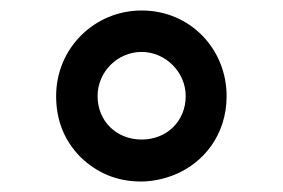

<svg xmlns="http://www.w3.org/2000/svg" viewBox="-20 -723 540 366"><path d="M87 -540C87 -494 102 -456 133 -424C165 -393 203 -377 249 -377C271 -377 293 -382 313 -390C367 -412 412 -465 412 -540C412 -628 344 -703 250 -703C160 -703 87 -631 87 -540ZM334 -540C334 -492 298 -457 250 -457C202 -457 166 -492 166 -540C166 -586 204 -624 250 -624C296 -624 334 -585 334 -540Z"/></svg>

Font: Iranian Sans Web
Style: Bold
Weight: 700
Designer: Hooman Mehr, Hadi Navid in Neviseh Pardaz Co. Ltd. (http://nevisa.com)
Foundry: http://font-store.ir
Version: 5.0.2 build 3/9/1393